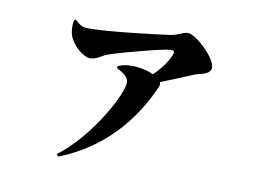

<svg xmlns="http://www.w3.org/2000/svg" viewBox="-71 -677 1141 844"><g transform="rotate(10 500.0 -255.0)"><path d="M201 -541C195 -516 198 -490 203 -474C215 -435 265 -388 300 -388C328 -388 347 -409 377 -419C443 -441 615 -486 642 -486C656 -486 661 -481 654 -464C641 -433 617 -399 583 -367C561 -377 525 -388 480 -387C457 -387 436 -381 423 -374V-366C453 -351 477 -335 477 -310C477 -261 371 -56 228 52L236 62C432 -14 554 -165 619 -318C622 -325 622 -332 619 -338C677 -361 728 -382 763 -397C782 -405 834 -407 834 -441C834 -483 740 -572 704 -572C680 -572 664 -555 627 -550C564 -541 359 -516 271 -516C246 -516 235 -519 208 -544Z"/></g></svg>

Font: Noto Serif CJK JP Black
Style: Regular
Weight: 900
Designer: Ryoko NISHIZUKA 西塚涼子 (kana & ideographs); Frank Grießhammer (Latin, Greek & Cyrillic); Wenlong ZHANG 张文龙 (bopomofo); San
Foundry: Adobe Systems Incorporated
Version: Version 1.001;PS 1.001;hotconv 16.6.54;makeotf.lib2.5.65590